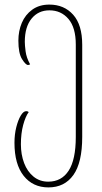

<svg xmlns="http://www.w3.org/2000/svg" viewBox="-20 -566 443 836"><path d="M191 250Q123 250 83 199.5Q43 149 43 56Q43 19 51 -12.5Q59 -44 70.5 -63Q82 -82 94 -82Q98 -82 100.5 -81Q103 -80 105 -78Q91 -59 81 -22Q71 15 71 62Q71 107 85 144Q99 181 126 203Q153 225 190 225Q248 225 279 177Q310 129 310 30V-372Q310 -446 278 -483.5Q246 -521 195 -521Q147 -521 117.5 -485Q88 -449 88 -384Q88 -369 91.5 -342Q95 -315 111 -286Q107 -283 102 -283Q92 -283 76 -308.5Q60 -334 60 -389Q60 -431 75 -466.5Q90 -502 120.5 -524Q151 -546 195 -546Q259 -546 298.5 -502Q338 -458 338 -371V30Q338 142 299.5 196Q261 250 191 250Z"/></svg>

Font: Noto Serif Georgian ExtraCondensed Thin
Style: Regular
Weight: 100
Width: 2
Designer: Monotype Design Team, Akaki Razmadze
Foundry: Google LLC
Version: Version 2.003; ttfautohint (v1.8.4.7-5d5b)